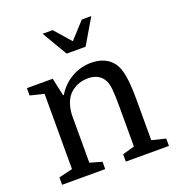

<svg xmlns="http://www.w3.org/2000/svg" viewBox="-139 -894 934 1008"><g transform="rotate(-20 327.5 -390.0)"><path d="M400 -639 483 -780H430L347 -689L267 -780H211L294 -639ZM36 -41V0H277V-41L210 -60V-327C213 -379 228 -417 255 -442C283 -467 316 -479 355 -479C396 -479 427 -462 443 -430C455 -406 459 -370 459 -283V-60L392 -41V0H633V-41L556 -60V-281C556 -396 546 -459 519 -496C492 -532 451 -550 396 -550C319 -550 246 -508 206 -440H202L180 -540H36V-499L113 -480V-60Z"/></g></svg>

Font: Domine
Style: Regular
Weight: 400
Designer: Pablo Impallari, Rodrigo Fuenzalida, Brenda Gallo
Foundry: Pablo Impallari, Rodrigo Fuenzalida, Brenda Gallo
Version: Version 2.000